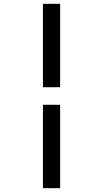

<svg xmlns="http://www.w3.org/2000/svg" viewBox="-20 -843 540 1006"><path d="M205 -386V-823H295V-386ZM205 143V-294H295V143Z"/></svg>

Font: Iosevka Medium
Style: Regular
Weight: 500
Monospace: yes
Designer: Belleve Invis
Foundry: Belleve Invis
Version: Version 32.5.0; ttfautohint (v1.8.4)